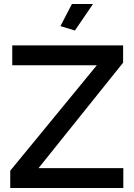

<svg xmlns="http://www.w3.org/2000/svg" viewBox="-20 -936 669 956"><path d="M353 -784 281 -806 338 -916H443ZM31 -86 462 -611H41V-710H593V-624L172 -99H594V0H31Z"/></svg>

Font: IngvarSans
Style: Regular
Weight: 600
Version: Version 3.000